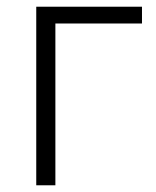

<svg xmlns="http://www.w3.org/2000/svg" viewBox="-20 -552 464 572"><path d="M403 -532V-482H145V0H88V-532Z"/></svg>

Font: BC Sans Light
Style: Regular
Weight: 300
Designer: Monotype Design Team
Foundry: Monotype Imaging Inc.
Version: Version 2.000;GOOG;noto-source:20170915:90ef993387c0